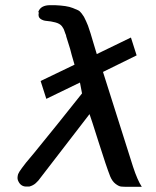

<svg xmlns="http://www.w3.org/2000/svg" viewBox="-20 -710 602 742"><path d="M130 -661Q128 -663 128 -664Q137 -690 174 -690H192Q215 -689 232 -686.5Q249 -684 261.5 -679Q274 -674 281.5 -670.5Q289 -667 295.5 -658Q302 -649 304.5 -645Q307 -641 312.5 -628.5Q318 -616 320 -611L330 -581Q333 -571 341 -544Q349 -517 354 -501L486 -565L508 -496L378 -432L494 -66Q511 -14 528 12H477Q457 12 448 11Q439 10 426.5 0.5Q414 -9 406 -28Q391 -66 361.5 -159.5Q332 -253 326 -269Q277 -206 128 -12L118 -2Q108 7 93 11H80Q58 10 49 -14Q46 -23 50 -37Q53 -45 65 -61L81 -82Q96 -100 112 -119L202 -230L297 -349L289 -391L159 -328L137 -397L268 -460L257 -498Q256 -504 253.5 -511.5Q251 -519 251 -521L236 -569Q236 -571 235 -574.5Q234 -578 233 -579L228 -593Q227 -597 223 -603L219 -609Q211 -619 193.5 -623.5Q176 -628 161 -629Q146 -630 136 -637.5Q126 -645 130 -661Z"/></svg>

Font: Coval
Style: Book Italic
Weight: 350
Foundry: Context Ltd
Version: Version 001.000